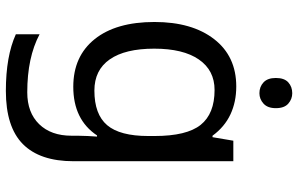

<svg xmlns="http://www.w3.org/2000/svg" viewBox="-201 -576 1017 655"><g transform="rotate(90 307.5 -248.5)"><path d="M275 -546Q328 -546 370.5 -526Q413 -506 443 -465H448L460 -536H530V9Q530 124 471.5 182Q413 240 290 240Q172 240 97 206V125Q176 167 295 167Q364 167 403.5 126.5Q443 86 443 16V-5Q443 -17 444 -39.5Q445 -62 446 -71H442Q388 10 276 10Q172 10 113.5 -63Q55 -136 55 -267Q55 -395 113.5 -470.5Q172 -546 275 -546ZM287 -472Q220 -472 183 -418.5Q146 -365 146 -266Q146 -167 182.5 -114.5Q219 -62 289 -62Q370 -62 407 -105.5Q444 -149 444 -246V-267Q444 -377 406 -424.5Q368 -472 287 -472ZM298 -737Q318 -737 333.5 -723.5Q349 -710 349 -681Q349 -653 333.5 -639Q318 -625 298 -625Q276 -625 261 -639Q246 -653 246 -681Q246 -710 261 -723.5Q276 -737 298 -737Z"/></g></svg>

Font: Noto Sans Hebrew Droid
Style: Regular
Weight: 400
Designer: Monotype Design Team
Foundry: Monotype Imaging Inc.
Version: Version 1.100